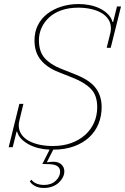

<svg xmlns="http://www.w3.org/2000/svg" viewBox="-20 -730 620 952"><path d="M198 202Q170 202 152 191.5Q134 181 128 169L136 161Q144 173 160.5 180Q177 187 199 187Q234 187 256 166.5Q278 146 278 121Q278 85 223 84L190 83L226 12Q198 11 171.5 4.5Q145 -2 123.5 -13.5Q102 -25 86.5 -40.5Q71 -56 65 -77H62L43 0H23L76 -215H96L76 -132Q74 -125 73.5 -120Q73 -115 73 -109Q73 -83 86.5 -63.5Q100 -44 123 -31.5Q146 -19 176.5 -12.5Q207 -6 241 -6Q292 -6 332.5 -20.5Q373 -35 402 -61Q431 -87 446.5 -122Q462 -157 462 -199Q462 -257 431 -289Q400 -321 342 -344L269 -373Q213 -395 182 -433Q151 -471 151 -530Q151 -572 168 -605.5Q185 -639 215 -662Q245 -685 285 -697.5Q325 -710 370 -710Q398 -710 425.5 -704.5Q453 -699 476 -687.5Q499 -676 515.5 -659.5Q532 -643 538 -621H541L560 -698H580L529 -493H509L527 -566Q530 -579 530 -589Q530 -615 517 -634.5Q504 -654 482 -666.5Q460 -679 430.5 -685.5Q401 -692 369 -692Q321 -692 284.5 -679Q248 -666 223.5 -643.5Q199 -621 186 -592Q173 -563 173 -531Q173 -474 201.5 -442Q230 -410 283 -389L356 -360Q426 -332 455 -293Q484 -254 484 -199Q484 -155 468.5 -116.5Q453 -78 422.5 -49.5Q392 -21 347 -4.5Q302 12 244 12L213 73L214 75Q229 72 245 72Q270 72 284.5 85.5Q299 99 299 120Q299 135 291.5 149.5Q284 164 271 176Q258 188 239 195Q220 202 198 202Z"/></svg>

Font: IBM Plex Serif Thin
Style: Italic
Weight: 100
Italic angle: -14°
Designer: Mike Abbink, Paul van der Laan, Pieter van Rosmalen
Foundry: Bold Monday
Version: Version 3.001